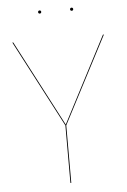

<svg xmlns="http://www.w3.org/2000/svg" viewBox="-56 -860 594 901"><g transform="rotate(-5 240.5 -409.5)"><path d="M164.9 -819.1C160.1 -819.1 157.5 -815.5 157.5 -811.7C157.5 -807.9 160.1 -804.4 164.9 -804.4C169.7 -804.4 172.3 -807.9 172.3 -811.7C172.3 -815.5 169.7 -819.1 164.9 -819.1ZM315.6 -819.1C310.7 -819.1 308.1 -815.5 308.1 -811.7C308.1 -807.9 310.7 -804.4 315.6 -804.4C320.4 -804.4 322.9 -807.9 322.9 -811.7C322.9 -815.5 320.4 -819.1 315.6 -819.1ZM455.9 -680.1H451.5L240.9 -274.9L29 -680.1H24.6L238.8 -270.9V0H242.9V-271Z"/></g></svg>

Font: Fira Sans Four
Style: Regular
Weight: 100
Designer: Carrois Corporate & Edenspiekermann AG
Foundry: Carrois Corporate GbR & Edenspiekermann AG
Version: Version 4.203;PS 004.203;hotconv 1.0.88;makeotf.lib2.5.64775